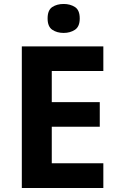

<svg xmlns="http://www.w3.org/2000/svg" viewBox="-20 -948 600 968"><path d="M501 0H90V-714H501V-590H241V-433H483V-309H241V-125H501ZM301 -928Q334 -928 358 -912.5Q382 -897 382 -855Q382 -814 358 -798Q334 -782 301 -782Q267 -782 243.5 -798Q220 -814 220 -855Q220 -897 243.5 -912.5Q267 -928 301 -928Z"/></svg>

Font: Noto Sans Tamil
Style: Bold
Weight: 700
Designer: Jelle Bosma - Monotype Design Team
Foundry: Monotype Imaging Inc.
Version: Version 2.004; ttfautohint (v1.8.4.7-5d5b)